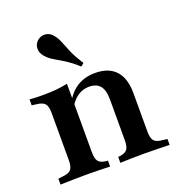

<svg xmlns="http://www.w3.org/2000/svg" viewBox="-123 -778 828 883"><g transform="rotate(-20 291.0 -336.5)"><path d="M154.8 -2.4Q118.5 -2.4 88.3 -1.6Q58.1 -0.8 24.2 0V-29L45.2 -31.5Q75.8 -33.9 87.1 -46.8Q98.4 -59.7 98.4 -91.9V-208.1H210.5V-91.9Q210.5 -58.9 220.6 -46Q230.6 -33.1 256.5 -29.8L266.9 -29V0Q236.3 -0.8 210.5 -1.6Q184.7 -2.4 154.8 -2.4ZM98.4 -208.1V-322.6Q98.4 -356.5 87.1 -369.4Q75.8 -382.3 43.5 -385.5L24.2 -387.9V-416.9Q42.7 -415.3 58.1 -414.9Q73.4 -414.5 91.1 -414.5Q126.6 -414.5 156 -417.3Q185.5 -420.2 210.5 -425.8V-416.9V-208.1ZM371.8 -208.1V-291.1Q371.8 -335.5 354.4 -356.9Q337.1 -378.2 300.8 -378.2Q265.3 -378.2 236.7 -354.8Q208.1 -331.5 187.1 -280.6L179.8 -293.5Q206.5 -364.5 248 -396.4Q289.5 -428.2 348.4 -428.2Q414.5 -428.2 448.8 -390.7Q483.1 -353.2 483.1 -280.6V-208.1ZM427.4 -2.4Q397.6 -2.4 372.2 -1.6Q346.8 -0.8 316.9 0V-29L325.8 -29.8Q351.6 -33.1 361.7 -46Q371.8 -58.9 371.8 -91.9V-208.1H483.1V-91.9Q483.1 -59.7 494.4 -46.8Q505.6 -33.9 537.1 -31.5L558.1 -29V0Q523.4 -0.8 493.5 -1.6Q463.7 -2.4 427.4 -2.4ZM300 -477.4Q272.6 -502.4 250 -517.3Q227.4 -532.3 209.7 -542.3Q191.9 -552.4 178.2 -561.7Q164.5 -571 153.2 -584.7Q137.1 -604 138.3 -625.4Q139.5 -646.8 155.6 -660.5Q172.6 -675 194.8 -673Q216.9 -671 233.1 -650Q246.8 -632.3 254.8 -610.9Q262.9 -589.5 275.4 -560.5Q287.9 -531.5 314.5 -489.5Z"/></g></svg>

Font: Playfair 5pt SemiExpanded Light
Style: Bold
Weight: 700
Version: Version 2.203